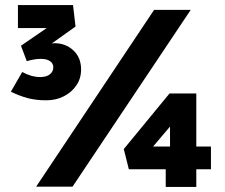

<svg xmlns="http://www.w3.org/2000/svg" viewBox="-20 -739 890 760"><path d="M164 -342Q122 -342 90 -350.5Q58 -359 23 -376L68 -454Q104 -434 140 -434Q163 -434 177 -444.5Q191 -455 191 -473Q191 -488 178 -497Q165 -506 142 -506Q128 -506 114 -503.5Q100 -501 86 -497L63 -558L165 -628H51V-719H269L279 -634L185 -567Q191 -568 195 -568Q240 -568 270.5 -539.5Q301 -511 301 -464Q301 -428 282 -400.5Q263 -373 232 -357.5Q201 -342 164 -342ZM123 0 590 -700H735L267 0ZM757 1H636V-69H490L470 -149L651 -369H757V-159H815V-69H757ZM586 -159H653V-238Z"/></svg>

Font: Lexend
Style: Bold
Weight: 700
Designer: Bonnie Shaver-Troup, Thomas Jockin
Foundry: Lexend
Version: Version 1.007; ttfautohint (v1.8.3)